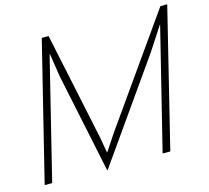

<svg xmlns="http://www.w3.org/2000/svg" viewBox="-114 -944 1185 1088"><g transform="rotate(-15 478.0 -400.0)"><path d="M757 0H712L887 -708H885L795 -570L387 10H384L262 -573L241 -709H239L64 0H20L220 -810H260L392 -185L409 -88H411L476 -186L916 -810H956Z"/></g></svg>

Font: TypoPRO Sinkin Sans
Style: 200 X Light Italic
Weight: 200
Italic angle: -112°
Designer: Keith Bates
Foundry: K-Type
Version: Sinkin Sans (version 1.0)  by Keith Bates   •   © 2014   www